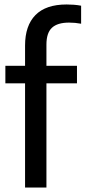

<svg xmlns="http://www.w3.org/2000/svg" viewBox="-20 -838 382 858"><path d="M92 0V-465.5H4V-544H92V-634.5Q92 -723.5 138.5 -770.8Q185 -818 277.5 -818Q292 -818 309.5 -816.8Q327 -815.5 342.5 -812.5V-732Q328 -734.5 315.5 -735.8Q303 -737 288.5 -737Q237 -737 212.2 -714Q187.5 -691 187.5 -639V-544H324V-465.5H187.5V0Z"/></svg>

Font: Encode Sans Cnd Md
Style: Regular
Weight: 500
Width: 3
Designer: Multiple Designers
Foundry: Impallari Type
Version: Version 3.002; ttfautohint (v1.8.3) -l 8 -r 50 -G 200 -x 14 